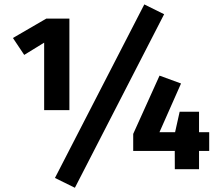

<svg xmlns="http://www.w3.org/2000/svg" viewBox="-20 -779 1009 884"><path d="M193.2 -693.4H299.5V-272H183.3V-582.6L91.5 -526.2L39.5 -604.1ZM233 40.3 644.4 -758.7 735.7 -713.5 324.8 85.5ZM593.3 -162.5 714.5 -430.8 813.5 -394.6 714.2 -170.3H943.2V-84.2H593.3ZM807.2 -264.7H896.4V0H784.9L784.3 -162.2Z"/></svg>

Font: Fira Sans Variable
Style: Regular
Weight: 400
Designer: Carrois Corporate & Edenspiekermann AG
Foundry: Carrois Corporate GbR & Edenspiekermann AG
Version: Version 4.202